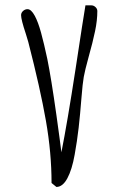

<svg xmlns="http://www.w3.org/2000/svg" viewBox="-20 -702 452 733"><path d="M207.5 -174.3Q200.2 -229.5 195.3 -263.2Q175.3 -404.8 160.6 -477.1Q147.9 -536.6 136.7 -577.4Q125.5 -618.2 112.8 -641.6Q99.1 -667 85 -667Q75.7 -667 68.1 -660.2Q60.5 -653.3 60.5 -644Q60.5 -627 78.6 -572.8Q84.5 -555.2 87.9 -542Q133.8 -363.8 155.3 -241Q176.8 -118.2 176.8 -3.4L195.3 11.7Q219.2 11.7 237.1 -21.2Q254.9 -54.2 265.1 -111.8Q274.4 -163.1 280.3 -214.4Q286.1 -265.6 291 -328.6Q295.4 -383.8 299.8 -408.4Q304.2 -433.1 317.9 -482.9Q334.5 -542 343 -583.3Q351.6 -624.5 351.6 -659.7Q351.6 -668.5 344.5 -675Q337.4 -681.6 328.6 -681.6H306.2Q298.3 -635.7 268.6 -439.5Q236.8 -232.9 214.4 -120.6Q212.4 -133.8 207.5 -174.3Z"/></svg>

Font: Amatica SC
Style: Bold
Weight: 400
Designer: Vernon Adams, Ben Nathan
Foundry: newtypography
Version: Version 2.000